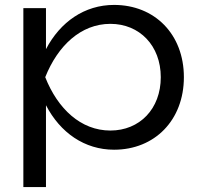

<svg xmlns="http://www.w3.org/2000/svg" viewBox="-20 -596 810 781"><path d="M75 165H167V-168C225 -56 324 13 444 13C609 13 728 -107 728 -282C728 -457 609 -576 444 -576C324 -576 225 -507 167 -396V-563H75ZM634 -282C634 -153 548 -65 429 -65C309 -65 215 -153 164 -282C215 -410 309 -499 429 -499C548 -499 634 -410 634 -282Z"/></svg>

Font: Bounded Light
Style: Regular
Weight: 300
Designer: Vlad Churkin
Version: Version 3.0